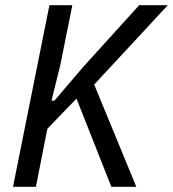

<svg xmlns="http://www.w3.org/2000/svg" viewBox="-20 -718 665 738"><path d="M274 -339 162 -223 118 0H30L170 -698H258L212 -469L178 -331H189L300 -461L515 -698H625L342 -393L504 0H408Z"/></svg>

Font: IBM Plex Sans Cond Text
Style: Italic
Weight: 450
Width: 3
Italic angle: -11°
Designer: Mike Abbink, Paul van der Laan, Pieter van Rosmalen
Foundry: Bold Monday
Version: Version 1.3